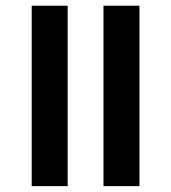

<svg xmlns="http://www.w3.org/2000/svg" viewBox="-20 -634 583 654"><path d="M332.5 0V-614.5H455V0ZM88 0V-614.5H210.5V0Z"/></svg>

Font: Anek Gurmukhi Medium SemiBold
Style: Regular
Weight: 600
Version: Version 1.003